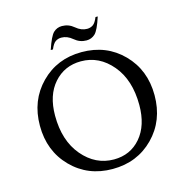

<svg xmlns="http://www.w3.org/2000/svg" viewBox="-121 -954 1048 1079"><g transform="rotate(-15 403.5 -415.0)"><path d="M403 10Q260 10 165 -86.5Q70 -183 70 -330Q70 -477 165 -573.5Q260 -670 403 -670Q547 -670 642 -573.5Q737 -477 737 -330Q737 -183 642 -86.5Q547 10 403 10ZM424 -40Q520 -40 580 -110Q640 -180 640 -299Q640 -445 566 -533Q492 -621 386 -621Q290 -621 228.5 -551.5Q167 -482 167 -363Q167 -217 242 -128.5Q317 -40 424 -40ZM239 -726Q264 -801 284.5 -820.5Q305 -840 334 -840Q373 -840 403.5 -814Q434 -788 468 -788Q487 -788 502 -798Q517 -808 530 -840H543Q519 -765 498 -745.5Q477 -726 448 -726Q409 -726 378.5 -752Q348 -778 314 -778Q295 -778 280 -768Q265 -758 252 -726Z"/></g></svg>

Font: Spectral
Style: Regular
Weight: 400
Designer: Jean-Baptiste Levee
Foundry: Production Type
Version: Version 1.002